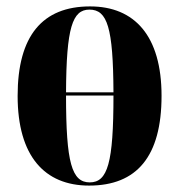

<svg xmlns="http://www.w3.org/2000/svg" viewBox="-20 -569 559 599"><path d="M258 10C407 10 484 -81 484 -270C484 -457 400 -549 261 -549C112 -549 35 -457 35 -270C35 -82 119 10 258 10ZM186 -281C187 -483 206 -539 259 -539C315 -539 333 -483 334 -281ZM260 0C204 0 186 -61 186 -271H334C334 -61 316 0 260 0Z"/></svg>

Font: Noto Serif Display Condensed Extra
Style: Regular
Weight: 800
Width: 3
Designer: Monotype Design Team
Foundry: Monotype Imaging Inc.
Version: Version 1.900